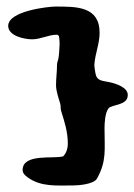

<svg xmlns="http://www.w3.org/2000/svg" viewBox="-20 -670 410 586"><path d="M187 -230C187 -217 182 -202 173 -193C146 -184 49 -203 49 -151C49 -141 57 -134 64 -129C105 -99 153 -104 203 -104C217 -104 266 -107 276 -125C306 -179 299 -213 299 -279C299 -296 301 -326 311 -339C321 -352 370 -347 370 -380C370 -404 333 -415 315 -419C292 -424 275 -422 271 -448C270 -455 268 -465 268 -472C270 -506 284 -536 284 -570C284 -651 213 -650 149 -650C129 -650 5 -637 5 -591C5 -560 55 -550 78 -550C104 -550 128 -564 153 -564C156 -564 158 -562 160 -560C161 -552 162 -545 162 -537C162 -531 160 -496 158 -490C156 -484 154 -477 154 -471C154 -451 151 -431 151 -410C151 -392 159 -370 164 -353C166 -346 164 -338 167 -330C178 -295 187 -267 187 -230Z"/></svg>

Font: ChillLongCangKaiShu ExtraBold
Style: Regular
Weight: 800
Version: Version 3.500;Glyphs 3.1.1 (3135)